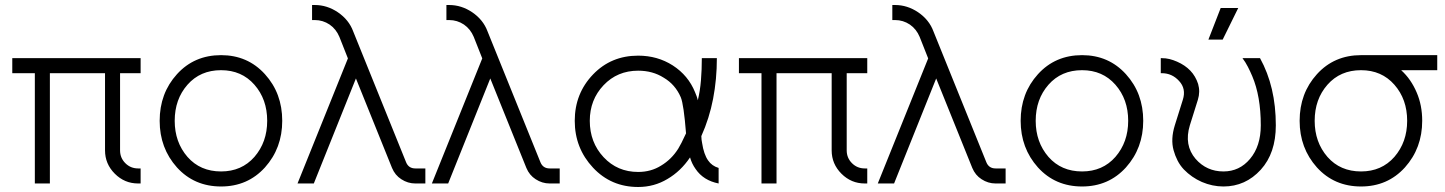

<svg xmlns="http://www.w3.org/2000/svg" viewBox="-20 -732 5766 766"><path d="M29 -500V-440H119V0H179V-440H399V-132Q399 -78 438 -39Q477 0 531 0H541V-60H531Q501 -60 480 -81Q459 -102 459 -132V-440H541V-500Z M862 -512Q755 -512 686 -436Q617 -360 617 -250Q617 -141 686 -64Q755 12 862 12Q968 12 1037 -64Q1106 -141 1106 -250Q1106 -360 1037 -436Q968 -512 862 -512ZM862 -452Q944 -452 995 -394Q1046 -336 1046 -250Q1046 -165 995 -106Q944 -48 862 -48Q779 -48 728 -106Q677 -165 677 -250Q677 -336 728 -394Q779 -452 862 -452Z M1225 -712V-652H1236Q1268 -652 1295 -634Q1321 -616 1334 -585L1368 -499L1167 0H1232L1400 -419L1544 -62Q1556 -33 1581 -17Q1607 0 1637 0H1677V-60H1637Q1610 -60 1600 -85L1389 -607Q1372 -653 1328 -683Q1285 -712 1236 -712Z M1761 -712V-652H1772Q1804 -652 1831 -634Q1857 -616 1870 -585L1904 -499L1703 0H1768L1936 -419L2080 -62Q2092 -33 2117 -17Q2143 0 2173 0H2213V-60H2173Q2146 -60 2136 -85L1925 -607Q1908 -653 1864 -683Q1821 -712 1772 -712Z M2526 -510Q2418 -510 2346 -435Q2273 -359 2273 -250Q2273 -141 2346 -63Q2418 14 2526 14Q2590 14 2643 -18Q2696 -49 2733 -104Q2740 -79 2755 -58Q2786 -12 2847 0V-62Q2820 -70 2805 -92Q2788 -116 2781 -162Q2780 -167 2779 -174Q2778 -181 2778 -189Q2810 -260 2825 -338Q2840 -416 2840 -500H2780Q2780 -454 2776.5 -411.5Q2773 -369 2764 -332Q2762 -341 2759 -349Q2756 -357 2753 -364Q2726 -431 2664 -471Q2603 -510 2526 -510ZM2526 -450Q2584 -450 2628 -422Q2674 -395 2696 -344Q2708 -315 2717 -200Q2707 -178 2699 -162.5Q2691 -147 2686 -139Q2659 -96 2617 -71Q2577 -46 2526 -46Q2443 -46 2388 -105Q2333 -164 2333 -250Q2333 -334 2388 -392Q2443 -450 2526 -450Z M2928 -500V-440H3018V0H3078V-440H3298V-132Q3298 -78 3337 -39Q3376 0 3430 0H3440V-60H3430Q3400 -60 3379 -81Q3358 -102 3358 -132V-440H3440V-500Z M3540 -712V-652H3551Q3583 -652 3610 -634Q3636 -616 3649 -585L3683 -499L3482 0H3547L3715 -419L3859 -62Q3871 -33 3896 -17Q3922 0 3952 0H3992V-60H3952Q3925 -60 3915 -85L3704 -607Q3687 -653 3643 -683Q3600 -712 3551 -712Z M4297 -512Q4190 -512 4121 -436Q4052 -360 4052 -250Q4052 -141 4121 -64Q4190 12 4297 12Q4403 12 4472 -64Q4541 -141 4541 -250Q4541 -360 4472 -436Q4403 -512 4297 -512ZM4297 -452Q4379 -452 4430 -394Q4481 -336 4481 -250Q4481 -165 4430 -106Q4379 -48 4297 -48Q4214 -48 4163 -106Q4112 -165 4112 -250Q4112 -336 4163 -394Q4214 -452 4297 -452Z M4611 -500V-440H4615Q4656 -440 4684 -409Q4713 -378 4699 -334L4667 -232Q4650 -177 4662 -133Q4668 -111 4678 -91.5Q4688 -72 4703 -56Q4734 -24 4775 -6Q4817 12 4861 12Q4949 12 5010 -55Q5070 -121 5070 -232Q5070 -386 5007 -500H4937Q4949 -484 4958.5 -465.5Q4968 -447 4976 -428Q4993 -388 5001.5 -339Q5010 -290 5010 -232Q5010 -149 4967 -98Q4925 -48 4861 -48Q4794 -48 4750 -98Q4703 -153 4727 -232L4759 -334Q4769 -366 4760 -397Q4750 -428 4729 -450Q4708 -472 4676 -486Q4660 -493 4645.5 -496.5Q4631 -500 4615 -500ZM4801 -574H4858L4920 -700H4850Z M5410 -512Q5303 -512 5234 -436Q5165 -360 5165 -250Q5165 -141 5234 -64Q5303 12 5410 12Q5516 12 5585 -64Q5654 -141 5654 -250Q5654 -312 5632 -363Q5621 -389 5605.5 -411.5Q5590 -434 5570 -452H5714V-512ZM5410 -452Q5492 -452 5543 -394Q5594 -336 5594 -250Q5594 -165 5543 -106Q5492 -48 5410 -48Q5327 -48 5276 -106Q5225 -165 5225 -250Q5225 -336 5276 -394Q5327 -452 5410 -452Z"/></svg>

Font: Unageo Variable
Style: Regular
Weight: 300
Designer: Richard Sepsi
Foundry: Richard Sepsi
Version: Version 2.200